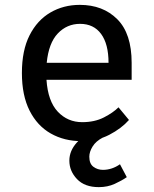

<svg xmlns="http://www.w3.org/2000/svg" viewBox="-20 -565 631 789"><path d="M315 15Q244 15 188.5 -16.5Q133 -48 101.5 -110.5Q70 -173 70 -265Q70 -358 101.5 -420Q133 -482 187 -513.5Q241 -545 308 -545Q403 -545 462 -486Q521 -427 521 -307V-237H171Q177 -149 217.5 -106Q258 -63 318 -63Q369 -63 407 -82.5Q445 -102 467 -124L510 -72Q479 -37 429 -11Q379 15 315 15ZM172 -307H426Q426 -384 395.5 -425.5Q365 -467 309 -467Q255 -467 217.5 -427.5Q180 -388 172 -307ZM386 204Q328 204 296.5 171Q265 138 265 95Q265 55 295.5 21Q326 -13 387 -33L403 0Q374 15 360.5 37Q347 59 347 79Q347 108 364 120.5Q381 133 403 133Q440 133 473 110L501 163Q481 177 451.5 190.5Q422 204 386 204Z"/></svg>

Font: Orienta
Style: Regular
Weight: 400
Designer: Eduardo Rodriguez Tunni
Foundry: Eduardo Rodriguez Tunni
Version: Version 1.002; ttfautohint (v1.8.4.7-5d5b);gftools[0.9.23]